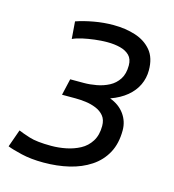

<svg xmlns="http://www.w3.org/2000/svg" viewBox="-107 -603 625 688"><g transform="rotate(15 205.5 -258.5)"><path d="M115 12Q69 12 33 3.5Q-3 -5 -20 -12L3 -77Q17 -71 45 -62Q73 -53 127 -53Q154 -53 181.5 -58.5Q209 -64 232.5 -76.5Q256 -89 270.5 -112Q285 -135 285 -169Q285 -192 273.5 -206Q262 -220 243.5 -227.5Q225 -235 205 -237.5Q185 -240 167 -240H117L131 -301H182Q204 -301 228.5 -305.5Q253 -310 274 -321Q295 -332 308 -352Q321 -372 321 -403Q321 -427 308 -440Q295 -453 273.5 -458.5Q252 -464 226 -464Q203 -464 179 -461Q155 -458 134.5 -453.5Q114 -449 99 -442L94 -506Q123 -516 159 -522.5Q195 -529 231 -529Q276 -529 313 -517Q350 -505 372.5 -478Q395 -451 395 -405Q395 -376 383 -350.5Q371 -325 347 -305Q323 -285 287 -272Q322 -259 341 -232.5Q360 -206 360 -173Q360 -124 341 -89Q322 -54 288 -31.5Q254 -9 210 1.5Q166 12 115 12Z"/></g></svg>

Font: Ubuntu Sans
Style: Italic
Weight: 400
Italic angle: -13.5°
Designer: Dalton Maag Ltd
Foundry: Dalton Maag Ltd
Version: Version 1.006